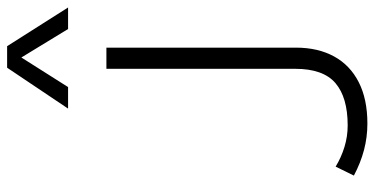

<svg xmlns="http://www.w3.org/2000/svg" viewBox="-270 -742 1027 526"><g transform="rotate(-90 243.0 -478.5)"><path d="M168 15Q131 15 95.8 5.8Q60.5 -3.5 25.5 -22L50 -72Q75.5 -56.5 104 -47.8Q132.5 -39 163 -39Q239.5 -39 278.8 -72.5Q318 -106 318 -183V-700H376V-181Q376 -120.5 352 -76.5Q328 -32.5 281.5 -8.8Q235 15 168 15ZM209 -805 321 -972H380L486 -805H427L349 -933L268 -805Z"/></g></svg>

Font: Geologica Cursive Thin
Style: Regular
Weight: 250
Designer: Sindre Bremnes, Frode Helland
Foundry: Monokrom Skriftforlag AS
Version: Version 1.010;gftools[0.9.28]